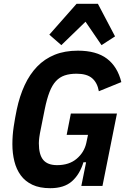

<svg xmlns="http://www.w3.org/2000/svg" viewBox="-20 -976 665 1008"><path d="M432 -124H418Q399 -61 358 -24.5Q317 12 244 12Q188 12 150 -6Q112 -24 89 -55.5Q66 -87 55.5 -129Q45 -171 45 -219Q45 -265 52 -311.5Q59 -358 68 -401Q83 -472 109.5 -529Q136 -586 175 -626.5Q214 -667 267 -688.5Q320 -710 389 -710Q486 -710 541.5 -668Q597 -626 617 -545L499 -497Q491 -542 463.5 -565.5Q436 -589 382 -589Q346 -589 319.5 -580Q293 -571 273.5 -550Q254 -529 240 -493Q226 -457 215 -403L194 -298Q189 -275 186.5 -256Q184 -237 184 -224Q184 -164 207 -136.5Q230 -109 280 -109Q343 -109 382.5 -142.5Q422 -176 433 -225L442 -268H330L352 -380H594L518 0H407ZM494 -956 584 -785 513 -739 429 -862 302 -739 239 -794 382 -956Z"/></svg>

Font: IBM Plex Sans Cond
Style: Bold Italic
Weight: 700
Width: 3
Italic angle: -11°
Designer: Mike Abbink, Paul van der Laan, Pieter van Rosmalen
Foundry: Bold Monday
Version: Version 1.3